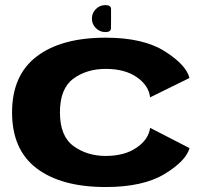

<svg xmlns="http://www.w3.org/2000/svg" viewBox="-20 -746 838 772"><path d="M405 6Q555.5 6 641.8 -46.5Q728 -99 742 -150.5L583.5 -232Q578 -186 529.5 -152.5Q481 -119 405 -119Q330 -119 275.5 -158.8Q221 -198.5 221 -294Q221 -390 274.8 -429.5Q328.5 -469 405 -469Q482 -469 530 -435.8Q578 -402.5 583.5 -354.5L742 -432.5Q728 -486 641.8 -540.2Q555.5 -594.5 405 -594.5Q226.5 -594.5 127.5 -519Q28.5 -443.5 28.5 -294Q28.5 -144 127.5 -69Q226.5 6 405 6ZM404 -617Q426 -617 426.2 -633Q426.5 -649 426.5 -671.5Q426.5 -693.5 426.5 -709.5Q426.5 -725.5 404 -725.5Q381.5 -725.5 365.5 -709.5Q349.5 -693.5 349.5 -671.5Q349.5 -649 365.5 -633Q381.5 -617 404 -617Z"/></svg>

Font: Anybody Expanded
Style: Bold
Weight: 700
Width: 7
Designer: Tyler Finck
Foundry: Etcetera Type Company
Version: Version 1.113;gftools[0.9.25]